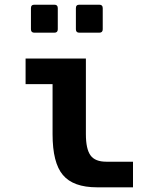

<svg xmlns="http://www.w3.org/2000/svg" viewBox="-20 -798 642 824"><path d="M127.4 -657.7Q112.8 -657.7 112.8 -672.4V-763.2Q112.8 -777.8 127.4 -777.8H213.4Q228 -777.8 228 -763.2V-672.4Q228 -657.7 213.4 -657.7ZM320.3 -657.7Q305.7 -657.7 305.7 -672.4V-763.2Q305.7 -777.8 320.3 -777.8H406.2Q420.9 -777.8 420.9 -763.2V-672.4Q420.9 -657.7 406.2 -657.7ZM396.5 5.9Q294.4 5.9 250 -46.9Q205.6 -99.1 205.6 -222.2V-437H89.8V-546.9H348.6V-222.2Q348.6 -158.2 368.7 -130.9Q388.2 -104 436.5 -104H550.8V5.9Z"/></svg>

Font: Hack
Style: Bold
Weight: 700
Monospace: yes
Designer: Christopher Simpkins
Foundry: Christopher Simpkins
Version: Version 2.017